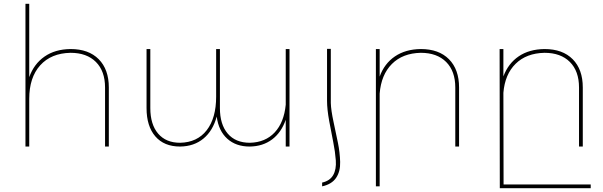

<svg xmlns="http://www.w3.org/2000/svg" viewBox="-20 -777 3197 1018"><path d="M354 -517Q450 -517 503.5 -463Q557 -409 557 -313V0H537V-313Q537 -400 488.5 -448.5Q440 -497 354 -497Q251 -495 193 -430.5Q135 -366 135 -253V0H115V-757H135V-368Q160 -438 216 -477Q272 -516 354 -517Z M1495 -517H1515V0H1495V-142Q1472 -75 1423 -38Q1374 -1 1304 0Q1231 0 1185 -41.5Q1139 -83 1129 -159Q1109 -84 1059 -42.5Q1009 -1 935 0Q850 0 803.5 -54Q757 -108 757 -204V-517H777V-204Q777 -117 818.5 -68.5Q860 -20 935 -20Q1026 -22 1076 -86.5Q1126 -151 1126 -264V-517H1146V-204Q1146 -117 1187.5 -68.5Q1229 -20 1305 -20Q1387 -22 1436.5 -75Q1486 -128 1495 -222Z M1688 191V211Q1739 200 1762 166Q1785 132 1783.5 81.5Q1782 31 1772 -18.5Q1762 -68 1748.5 -130.5Q1735 -193 1734 -231V-518H1714V-242Q1714 -198 1725.5 -135Q1737 -72 1747 -23Q1757 26 1760.5 73.5Q1764 121 1746.5 151.5Q1729 182 1688 191Z M2211 -517Q2307 -517 2360.5 -463Q2414 -409 2414 -313V0H2394V-313Q2394 -400 2345.5 -448.5Q2297 -497 2211 -497Q2115 -495 2058 -438Q2001 -381 1993 -281V211H1973V-517H1993V-371Q2018 -440 2074 -478Q2130 -516 2211 -517Z M2650 201H3112V221H2630L2629 -517H2649V-372Q2675 -441 2730.5 -478.5Q2786 -516 2867 -517Q2963 -517 3016.5 -463Q3070 -409 3070 -313V0H3050V-313Q3050 -400 3001.5 -448.5Q2953 -497 2867 -497Q2771 -495 2714 -439Q2657 -383 2649 -285Z"/></svg>

Font: Montserrat arm Thin
Style: Regular
Weight: 250
Designer: Julieta Ulanovsky
Foundry: Julieta Ulanovsky
Version: Version 6.000;PS 006.000;hotconv 1.0.88;makeotf.lib2.5.64775